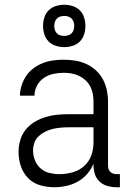

<svg xmlns="http://www.w3.org/2000/svg" viewBox="-20 -779 540 807"><path d="M208 8Q178 8 148.5 -0.5Q119 -9 98 -30.5Q77 -52 67.5 -81Q58 -110 58 -140Q58 -165 65 -189.5Q72 -214 87.5 -233.5Q103 -253 124.5 -266Q146 -279 170 -286.5Q194 -294 218.5 -296.5Q243 -299 268 -299H373V-352Q373 -368 370 -384.5Q367 -401 359.5 -415.5Q352 -430 339.5 -441.5Q327 -453 312.5 -460Q298 -467 281.5 -470Q265 -473 248 -473Q226 -473 204.5 -468.5Q183 -464 164.5 -451.5Q146 -439 135.5 -419Q125 -399 125 -377H64Q64 -399 71 -420.5Q78 -442 90.5 -460.5Q103 -479 121.5 -492.5Q140 -506 160.5 -514Q181 -522 203.5 -525Q226 -528 248 -528Q273 -528 297 -524Q321 -520 343 -510Q365 -500 383 -483.5Q401 -467 412.5 -445.5Q424 -424 429 -400Q434 -376 434 -352V-84Q434 -76 436 -69Q438 -62 443 -57Q448 -52 455.5 -49.5Q463 -47 470 -47H484V8H470Q451 8 432.5 3Q414 -2 399.5 -15Q385 -28 379 -46.5Q373 -65 373 -84V-91Q363 -67 346 -47.5Q329 -28 306.5 -15.5Q284 -3 258.5 2.5Q233 8 208 8ZM230 -47Q257 -47 284.5 -54.5Q312 -62 333 -80.5Q354 -99 363.5 -125.5Q373 -152 373 -180V-244H268Q252 -244 235 -242.5Q218 -241 201.5 -237Q185 -233 170 -225.5Q155 -218 142.5 -206.5Q130 -195 124.5 -179Q119 -163 119 -146Q119 -125 127 -105Q135 -85 151 -71Q167 -57 188 -52Q209 -47 230 -47ZM250 -581Q232 -581 214.5 -586.5Q197 -592 184.5 -604.5Q172 -617 166.5 -634.5Q161 -652 161 -670Q161 -688 166.5 -705.5Q172 -723 184.5 -735.5Q197 -748 214.5 -753.5Q232 -759 250 -759Q268 -759 285.5 -753.5Q303 -748 315.5 -735.5Q328 -723 333.5 -705.5Q339 -688 339 -670Q339 -652 333.5 -634.5Q328 -617 315.5 -604.5Q303 -592 285.5 -586.5Q268 -581 250 -581ZM250 -628Q258 -628 266.5 -630.5Q275 -633 281 -639Q287 -645 289.5 -653.5Q292 -662 292 -670Q292 -678 289.5 -686.5Q287 -695 281 -701Q275 -707 266.5 -709.5Q258 -712 250 -712Q242 -712 233.5 -709.5Q225 -707 219 -701Q213 -695 210.5 -686.5Q208 -678 208 -670Q208 -662 210.5 -653.5Q213 -645 219 -639Q225 -633 233.5 -630.5Q242 -628 250 -628Z"/></svg>

Font: Iosevka SS18 Light
Style: Regular
Weight: 300
Monospace: yes
Designer: Belleve Invis
Foundry: Belleve Invis
Version: Version 25.1.1; ttfautohint (v1.8.4)